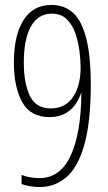

<svg xmlns="http://www.w3.org/2000/svg" viewBox="-20 -744 436 774"><path d="M346 -406Q346 -252 320 -160.5Q294 -69 247.5 -29.5Q201 10 140 10Q120 10 100 6.5Q80 3 67 -2V-39Q81 -33 100.5 -29.5Q120 -26 139 -26Q223 -26 265 -117Q307 -208 308 -369H307Q301 -350 286.5 -327Q272 -304 245.5 -288Q219 -272 179 -272Q103 -272 69.5 -332.5Q36 -393 36 -492Q36 -601 74.5 -662.5Q113 -724 187 -724Q271 -724 308.5 -644.5Q346 -565 346 -406ZM189 -689Q134 -689 105 -638Q76 -587 76 -491Q76 -408 100.5 -357.5Q125 -307 185 -307Q243 -307 274 -352.5Q305 -398 305 -472Q305 -500 300.5 -537Q296 -574 284 -609Q272 -644 249 -666.5Q226 -689 189 -689Z"/></svg>

Font: Noto Sans Arabic UI XCn XLt
Style: Regular
Weight: 200
Width: 2
Designer: Monotype Design Team, Nadine Chahine and Nizar Qandah
Foundry: Monotype Imaging Inc.
Version: Version 2.010; ttfautohint (v1.8.4.7-5d5b)